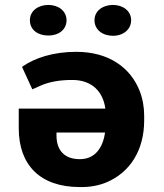

<svg xmlns="http://www.w3.org/2000/svg" viewBox="-20 -749 664 778"><path d="M69.2 -478 111 -387C122.7 -392.3 133.9 -397.3 144.5 -402C179.2 -417.2 220.8 -425 272.7 -425C355 -425 397.8 -375.4 406.9 -309H56V-229C56 -81.8 141.3 9 303.5 9C343.8 9.7 380.1 3.2 412.4 -10.5C505.3 -49.9 564.2 -138.4 564.2 -261V-280C564.2 -316 558 -349.8 545.5 -381.5C509.7 -472.4 423.6 -539 289.2 -539C196.9 -539 120.6 -514.7 69.2 -478ZM208.9 -200V-212H405.8C398 -157.8 370.4 -104 303.5 -104C239.4 -104 208.9 -141.8 208.9 -200ZM175.9 -605C218.1 -605 249.6 -629 249.6 -667C249.6 -704.1 217.4 -729 175.9 -729C134.1 -729 101.1 -704.6 101.1 -667C101.1 -628.4 132.9 -605 175.9 -605ZM437.7 -604C479.3 -604 511.4 -629.4 511.4 -667C511.4 -704.1 479.2 -729 437.7 -729C395.9 -729 362.9 -704.6 362.9 -667C362.9 -628.8 395.3 -604 437.7 -604Z"/></svg>

Font: Asimov
Style: Wid
Weight: 500
Designer: Google
Version: Version 2.000980; 2014